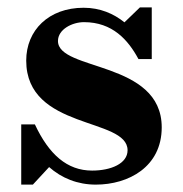

<svg xmlns="http://www.w3.org/2000/svg" viewBox="-20 -490 495 520"><path d="M69 10 113 -37.5C147 -7.5 190 10 239.5 10C328 10 418 -38 418 -145C418 -326.5 137 -297 137 -379C137 -410.5 175.5 -430 207.5 -430C284.5 -430 327 -382 355 -330H391V-470H359L317 -429.5C288 -453 251 -469 206.5 -469C112 -469 51 -408 51 -326C51 -137 325.5 -173 325.5 -83C325.5 -47 280.5 -28 229.5 -28C161.5 -28 112.5 -72 74.5 -153H37.5V10Z"/></svg>

Font: Bodoni* 06
Style: Bold
Weight: 700
Version: Version 2.2